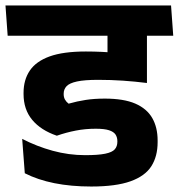

<svg xmlns="http://www.w3.org/2000/svg" viewBox="-42 -661 652 701"><path d="M312 -530.5H580.5L572.5 -641H303.5ZM494.5 -568H351V-467.5H494.5ZM590.5 -530.5 582.5 -641H-22L-14 -530.5ZM350.5 -564.5V-391Q360 -389 380 -385Q400 -381 423 -376Q446 -371 465.8 -366.8Q485.5 -362.5 494.5 -360.5V-564.5ZM39 -154 48.5 -28.5Q95.5 -4.5 156.5 7.8Q217.5 20 291 20Q381 20 434.2 1Q487.5 -18 510.5 -54Q533.5 -90 533.5 -142V-148Q533.5 -196 513.8 -230.2Q494 -264.5 451.8 -282.8Q409.5 -301 340.5 -301Q302 -301 271 -296.2Q240 -291.5 208.5 -282.5Q200 -289 195.2 -297.5Q190.5 -306 190.5 -317V-319Q190.5 -335 201 -346.2Q211.5 -357.5 239 -363.5Q266.5 -369.5 316.5 -369.5Q363 -369.5 406.8 -366.5Q450.5 -363.5 494.5 -358V-452Q439 -462 385.2 -467.5Q331.5 -473 271.5 -473Q189 -473 139.2 -455Q89.5 -437 66.8 -403.2Q44 -369.5 44 -322V-317.5Q44 -261.5 75.5 -223.5Q107 -185.5 165.5 -165.5Q200 -177.5 234.8 -184.2Q269.5 -191 308 -191Q339 -191 356 -185.5Q373 -180 379.8 -169.8Q386.5 -159.5 386.5 -145.5V-143.5Q386.5 -126.5 377 -115.8Q367.5 -105 342 -99.8Q316.5 -94.5 269 -94.5Q209 -94.5 150.5 -110.5Q92 -126.5 39 -154Z"/></svg>

Font: Anek Devanagari Medium
Style: Bold
Weight: 700
Version: Version 1.003